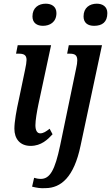

<svg xmlns="http://www.w3.org/2000/svg" viewBox="-20 -781 602 1041"><path d="M213 -641C249 -641 286 -660 286 -710C286 -746 259 -761 228 -761C189 -761 156 -739 156 -692C156 -657 180 -641 213 -641ZM490 -641C534 -641 562 -661 562 -710C562 -746 535 -761 505 -761C466 -761 433 -739 433 -692C433 -657 456 -641 490 -641ZM146 10C204 10 239 -25 265 -53L249 -83C230 -68 215 -58 198 -58C182 -58 172 -73 172 -102C172 -129 180 -175 188 -214L257 -536H76L67 -490H81C108 -490 124 -484 124 -456C124 -445 121 -426 116 -403L83 -245C69 -183 58 -120 58 -83C58 -29 88 10 146 10ZM228 239C309 238 381 182 417 8L533 -536H353L344 -490H357C385 -490 399 -483 399 -454C399 -440 397 -430 393 -411L306 8C278 141 251 189 201 189C189 189 173 186 165 183L154 231C179 237 198 241 228 239Z"/></svg>

Font: Noto Serif Condensed Semi
Style: Italic
Weight: 600
Width: 3
Italic angle: -12°
Designer: Monotype Design Team
Foundry: Monotype Imaging Inc.
Version: Version 1.901